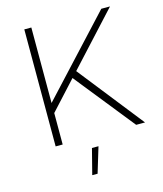

<svg xmlns="http://www.w3.org/2000/svg" viewBox="-131 -796 943 1108"><g transform="rotate(-15 340.5 -242.0)"><path d="M347 -389 632 -699H580L162 -248V-699H120V0H162V-188L316 -356L601 0H654ZM281 215H313L359 63H320Z"/></g></svg>

Font: Montserrat arm ExtraLight
Style: Regular
Weight: 275
Designer: Julieta Ulanovsky
Foundry: Julieta Ulanovsky
Version: Version 6.000;PS 006.000;hotconv 1.0.88;makeotf.lib2.5.64775